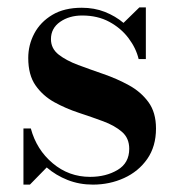

<svg xmlns="http://www.w3.org/2000/svg" viewBox="-20 -490 486 520"><path d="M61 10H43.5V-142H63.5Q79 -84.5 122.8 -47.8Q166.5 -11 224 -11Q267 -11 298.5 -29.8Q330 -48.5 330 -87Q330 -116 310.2 -133Q290.5 -150 259.5 -161.5Q228.5 -173 193.5 -184.5Q158.5 -196 127.2 -213.2Q96 -230.5 76.2 -258.8Q56.5 -287 56.5 -333Q56.5 -368.5 73 -399.5Q89.5 -430.5 121.8 -449.8Q154 -469 201.5 -469Q235.5 -469 264 -457.8Q292.5 -446.5 314.5 -428L357.5 -470H375V-330H355.5Q348.5 -359.5 328.2 -386.5Q308 -413.5 276.2 -430.8Q244.5 -448 202.5 -448Q167.5 -448 142.8 -430.8Q118 -413.5 118 -384Q118 -358.5 138.8 -342.2Q159.5 -326 191.8 -314Q224 -302 260.2 -289.5Q296.5 -277 329 -259.2Q361.5 -241.5 382 -213.5Q402.5 -185.5 402.5 -142Q402.5 -93.5 378.8 -59.5Q355 -25.5 316 -7.8Q277 10 231.5 10Q195 10 163.2 -2.5Q131.5 -15 106.5 -36.5Z"/></svg>

Font: Bodoni* 11pt Medium
Style: Regular
Weight: 500
Version: Version 2.3